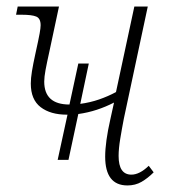

<svg xmlns="http://www.w3.org/2000/svg" viewBox="-20 -556 523 586"><path d="M156 -68 186 -206H184Q134 -206 104 -229Q74 -252 74 -301Q74 -317 77.5 -338.5Q81 -360 88 -392Q98 -437 101 -454Q104 -471 104 -479Q104 -500 90.5 -505.5Q77 -511 47 -511H29L34 -536H160L131 -400Q123 -364 119 -342.5Q115 -321 115 -307Q115 -237 192 -237L219 -362H251L225 -239Q255 -243 282.5 -252.5Q310 -262 334 -275L390 -536H431L358 -194Q352 -163 347 -132.5Q342 -102 342 -80Q342 -23 381 -23Q406 -23 434 -50L449 -30Q431 -12 412 -1Q393 10 369 10Q301 10 301 -78Q301 -100 305 -129Q309 -158 317 -193L328 -243Q303 -230 275.5 -221Q248 -212 219 -208L189 -68Z"/></svg>

Font: Noto Serif SemiCondensed ExtraLight
Style: Italic
Weight: 200
Width: 4
Italic angle: -12°
Designer: Monotype Design Team
Foundry: Monotype Imaging Inc.
Version: Version 2.013